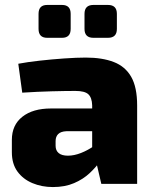

<svg xmlns="http://www.w3.org/2000/svg" viewBox="-20 -744 621 777"><path d="M327 -511Q394 -511 440.5 -493Q487 -475 511 -433Q535 -391 535 -317V0H390L365 -107L353 -125V-318Q352 -349 337.5 -362.5Q323 -376 285 -376Q246 -376 189 -374.5Q132 -373 70 -369L54 -486Q91 -493 140.5 -498.5Q190 -504 240 -507.5Q290 -511 327 -511ZM463 -305 462 -213H249Q226 -212 215.5 -201.5Q205 -191 205 -173V-154Q205 -135 217.5 -124.5Q230 -114 255 -114Q280 -114 308 -125Q336 -136 363 -155Q390 -174 410 -196V-132Q402 -116 385.5 -92Q369 -68 343 -43.5Q317 -19 280 -3Q243 13 194 13Q149 13 111 -3Q73 -19 50.5 -50Q28 -81 28 -128V-178Q28 -238 70.5 -271.5Q113 -305 186 -305ZM417 -724Q453 -724 453 -688V-627Q453 -591 417 -591H358Q322 -591 322 -627V-688Q322 -724 358 -724ZM231 -724Q266 -724 266 -688V-627Q266 -591 231 -591H171Q136 -591 136 -627V-688Q136 -724 171 -724Z"/></svg>

Font: Exo 2 ExtraBold
Style: Regular
Weight: 800
Designer: Natanael Gama
Foundry: Natanael Gama
Version: Version 2.010